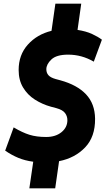

<svg xmlns="http://www.w3.org/2000/svg" viewBox="-20 -870 586 1040"><path d="M139 150 160 6Q115 0 79 -15Q43 -30 8 -54L54 -180Q101 -152 139.5 -140Q178 -128 230 -128Q281 -128 313 -154Q345 -180 345 -219Q345 -241 332 -258Q319 -275 286 -284L256 -292Q209 -305 169 -330.5Q129 -356 105 -396Q81 -436 81 -491Q81 -573 131 -628.5Q181 -684 259 -703L280 -850H420L400 -708Q446 -701 478.5 -686Q511 -671 532 -655L488 -536Q423 -574 349 -574Q286 -574 258.5 -548Q231 -522 231 -495Q231 -476 242 -463Q253 -450 281 -442L307 -435Q398 -410 446 -359Q494 -308 495 -227Q496 -129 441 -71.5Q386 -14 300 3L279 150Z"/></svg>

Font: Finlandica
Style: Bold Italic
Weight: 700
Italic angle: -8°
Designer: Niklas Ekholm, Juho Hiilivirta, Jaakko Suomalainen
Foundry: Helsinki Type Studio
Version: Version 1.064; ttfautohint (v1.8.4.7-5d5b)